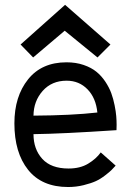

<svg xmlns="http://www.w3.org/2000/svg" viewBox="-20 -750 558 775"><path d="M242.7 -730.5 425.8 -570.3 373.5 -518.1 241.2 -626 113.8 -518.1 63 -570.3ZM115.2 -283.2Q271 -284.2 373 -295.9Q367.2 -354.5 333.3 -389.4Q299.3 -424.3 249 -424.3Q189 -424.3 152.3 -383.1Q115.7 -341.8 115.2 -283.2ZM248.5 -498.5Q286.6 -498.5 317.6 -487.8Q348.6 -477.1 369.1 -460.4Q389.6 -443.8 405.3 -420.2Q420.9 -396.5 429.2 -373.8Q437.5 -351.1 442.6 -325.2Q447.8 -299.3 449.2 -281.2Q450.7 -263.2 450.7 -245.6Q450.7 -228.5 450.2 -224.6Q231.9 -210 115.2 -208.5Q115.2 -147.9 150.6 -108.9Q186 -69.8 256.8 -69.8Q303.7 -69.8 335.9 -89.4Q368.2 -108.9 386.7 -134.8L446.8 -81.5Q436 -69.8 429.9 -63.5Q423.8 -57.1 404.5 -42.2Q385.3 -27.3 366.7 -18.8Q348.1 -10.3 317.9 -2.7Q287.6 4.9 254.9 4.9Q148.9 4.9 93.5 -64.5Q38.1 -133.8 38.1 -252Q38.1 -360.8 93.3 -429.7Q148.4 -498.5 248.5 -498.5Z"/></svg>

Font: Fantasque Sans Mono
Style: Regular
Weight: 400
Monospace: yes
Designer: Jany Belluz
Version: Version 1.8.0 ; ttfautohint (v1.8.2)